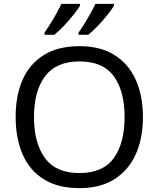

<svg xmlns="http://www.w3.org/2000/svg" viewBox="-20 -964 821 994"><path d="M720 -358Q720 -247 682.5 -164.5Q645 -82 572 -36Q499 10 391 10Q280 10 206.5 -36Q133 -82 97 -165Q61 -248 61 -359Q61 -469 97 -551Q133 -633 206.5 -679Q280 -725 392 -725Q499 -725 572 -679.5Q645 -634 682.5 -551.5Q720 -469 720 -358ZM156 -358Q156 -223 213 -145.5Q270 -68 391 -68Q513 -68 569 -145.5Q625 -223 625 -358Q625 -493 569 -569.5Q513 -646 392 -646Q271 -646 213.5 -569.5Q156 -493 156 -358ZM570 -934Q560 -917 537 -888Q514 -859 487 -830.5Q460 -802 437 -784H387V-796Q401 -815 417 -841Q433 -867 448.5 -894.5Q464 -922 474 -944H570ZM394 -934Q384 -917 361 -888Q338 -859 311 -830.5Q284 -802 261 -784H211V-796Q232 -825 257 -867.5Q282 -910 298 -944H394Z"/></svg>

Font: Noto Sans Osmanya
Style: Regular
Weight: 400
Designer: Monotype Design Team
Foundry: Monotype Imaging Inc.
Version: Version 2.001; ttfautohint (v1.8.4.7-5d5b)